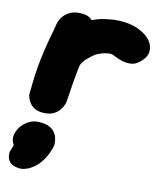

<svg xmlns="http://www.w3.org/2000/svg" viewBox="-86 -568 759 916"><g transform="rotate(10 293.0 -110.0)"><path d="M131 -40Q111 -38 100.5 -49Q90 -60 86.5 -76.5Q83 -93 83.5 -110Q84 -127 86 -139Q88 -151 88 -151Q87 -184 88.5 -203Q90 -222 92.5 -232.5Q95 -243 98 -250Q101 -257 103 -266Q119 -325 153.5 -371.5Q188 -418 233.5 -448Q279 -478 328 -489Q393 -501 440 -495Q487 -489 518.5 -472Q550 -455 566 -435Q566 -435 571 -428.5Q576 -422 580.5 -410.5Q585 -399 585.5 -384Q586 -369 577.5 -353Q569 -337 547 -320Q528 -305 505.5 -304.5Q483 -304 463.5 -310.5Q444 -317 431.5 -323.5Q419 -330 419 -330Q409 -336 384 -333Q359 -330 331 -316Q312 -303 294 -287.5Q276 -272 268 -252Q262 -231 256.5 -212Q251 -193 246 -175Q241 -157 237 -137Q233 -117 230 -93Q230 -93 220.5 -81Q211 -69 189.5 -56.5Q168 -44 131 -40ZM136 -1Q109 -3 93 -13.5Q77 -24 69 -38Q61 -52 58.5 -62Q56 -72 56 -72Q61 -126 66.5 -168Q72 -210 80 -248.5Q88 -287 99.5 -332Q111 -377 128 -437Q128 -437 132.5 -447Q137 -457 148 -469.5Q159 -482 178.5 -491.5Q198 -501 228 -500Q261 -499 277.5 -486Q294 -473 300 -456.5Q306 -440 306.5 -427.5Q307 -415 307 -415Q295 -367 285.5 -328Q276 -289 268 -251Q260 -213 252.5 -169.5Q245 -126 237 -70Q237 -70 233 -59Q229 -48 218 -33.5Q207 -19 187 -9Q167 1 136 -1ZM49 275Q31 269 22.5 258Q14 247 12 235.5Q10 224 11 216.5Q12 209 12 209L25 176Q10 149 18.5 121Q27 93 51 72Q75 51 106 46Q145 44 168 54Q191 64 201.5 80Q212 96 214.5 112Q217 128 216 140Q211 162 199 186Q187 210 170.5 229.5Q154 249 137 259Q137 259 125 266.5Q113 274 93 278.5Q73 283 49 275Z"/></g></svg>

Font: Sour Gummy Black
Style: Italic
Weight: 900
Italic angle: -11.3°
Designer: Stefie Justprince
Foundry: Eifetstype
Version: Version 1.000